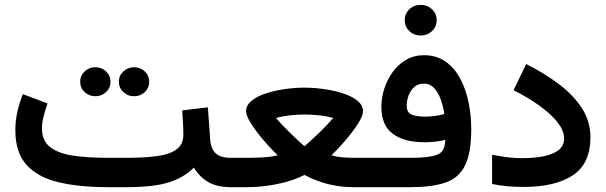

<svg xmlns="http://www.w3.org/2000/svg" viewBox="-20 -775 2508 795"><path d="M472.2 -436.5Q472.2 -461.9 490.7 -479.2Q509.3 -496.6 535.2 -496.6Q561.5 -496.6 579.6 -479.2Q597.7 -461.9 597.7 -436.5Q597.7 -411.1 579.6 -393.8Q561.5 -376.5 535.2 -376.5Q509.3 -376.5 490.7 -393.8Q472.2 -411.1 472.2 -436.5ZM312 -436.5Q312 -461.9 330.3 -479.2Q348.6 -496.6 375 -496.6Q400.9 -496.6 419.2 -479.2Q437.5 -461.9 437.5 -436.5Q437.5 -411.1 419.2 -393.8Q400.9 -376.5 375 -376.5Q348.6 -376.5 330.3 -393.8Q312 -411.1 312 -436.5ZM734.4 -317.9 840.8 -330.6 850.1 -200.7Q852.5 -160.2 872.3 -140.9Q892.1 -121.6 935.1 -121.6H946.8V0H935.1Q879.4 0 843 -20.8Q806.6 -41.5 782.7 -81.1Q739.7 -38.1 676 -19Q612.3 0 506.8 0H425.3Q309.1 0 223.1 -20.3Q137.2 -40.5 90.3 -91.8Q43.5 -143.1 43.5 -235.4Q43.5 -275.4 52.2 -313.5Q61 -351.6 74.7 -385.3L176.8 -346.7Q168.9 -324.2 161.4 -296.4Q153.8 -268.6 153.8 -242.7Q154.3 -190.9 188.7 -165Q223.1 -139.2 284.2 -130.4Q345.2 -121.6 425.3 -121.6H506.8Q580.1 -121.6 632.1 -128.9Q684.1 -136.2 711.7 -157Q739.3 -177.7 739.3 -217.8Q739.3 -240.7 737.5 -268.1Q735.8 -295.4 734.4 -317.9Z M1240.7 -412.1Q1278.8 -412.1 1321 -406.2Q1363.3 -400.4 1400.1 -388.4Q1437 -376.5 1460 -357.9Q1482.9 -339.4 1482.9 -314.5Q1482.9 -298.8 1469.5 -274.9Q1456.1 -251 1435.3 -224.4Q1414.6 -197.8 1392.3 -173.3Q1370.1 -148.9 1352.1 -131.8Q1377.4 -125 1400.4 -123.3Q1423.3 -121.6 1442.9 -121.6H1519V0H1443.4Q1335 0 1240.7 -50.8Q1209 -34.2 1168 -22.7Q1127 -11.2 1084.2 -5.6Q1041.5 0 1004.4 0H927.2V-121.6H1004.9Q1018.1 -121.6 1040.8 -122.1Q1063.5 -122.6 1087.6 -124.8Q1111.8 -127 1129.9 -131.8Q1112.3 -148.9 1089.8 -173.3Q1067.4 -197.8 1046.6 -224.6Q1025.9 -251.5 1012.5 -275.4Q999 -299.3 999 -314.5Q999 -339.4 1022 -357.9Q1044.9 -376.5 1081.5 -388.4Q1118.2 -400.4 1160.2 -406.2Q1202.1 -412.1 1240.7 -412.1ZM1241.2 -300.8Q1217.8 -300.8 1186 -297.9Q1154.3 -294.9 1122.6 -286.6Q1147 -258.3 1174.6 -231.2Q1202.1 -204.1 1221.4 -186.8Q1240.7 -169.4 1240.7 -169.4Q1240.7 -169.4 1260.3 -186.8Q1279.8 -204.1 1307.6 -231.2Q1335.4 -258.3 1359.9 -286.6Q1328.6 -294.9 1296.6 -297.9Q1264.6 -300.8 1241.2 -300.8Z M1655.8 -691.4Q1655.8 -718.3 1675 -736.6Q1694.3 -754.9 1722.2 -754.9Q1749.5 -754.9 1768.8 -736.6Q1788.1 -718.3 1788.1 -691.4Q1788.1 -664.6 1768.8 -646.2Q1749.5 -627.9 1722.2 -627.9Q1694.3 -627.9 1675 -646.2Q1655.8 -664.6 1655.8 -691.4ZM1685.1 -121.6Q1754.9 -121.6 1789.1 -133.8Q1823.2 -146 1823.7 -195.8Q1783.2 -186 1738.3 -186Q1653.3 -186 1606.2 -221.2Q1559.1 -256.3 1559.1 -332.5Q1559.1 -370.1 1571.3 -408Q1583.5 -445.8 1606.2 -477.1Q1628.9 -508.3 1661.6 -527.3Q1694.3 -546.4 1735.4 -546.4Q1787.1 -546.4 1824.2 -520.5Q1861.3 -494.6 1885 -450.7Q1908.7 -406.7 1919.9 -352.3Q1931.2 -297.9 1931.2 -240.7Q1931.2 -140.6 1905 -88.9Q1878.9 -37.1 1823.5 -18.6Q1768.1 0 1679.2 0H1499.5V-121.6ZM1739.7 -292Q1778.3 -292 1819.8 -302.7Q1815.9 -330.6 1806.2 -359.6Q1796.4 -388.7 1779.1 -408.7Q1761.7 -428.7 1734.4 -428.7Q1710.4 -428.7 1694.8 -414.3Q1679.2 -399.9 1671.6 -378.9Q1664.1 -357.9 1664.1 -337.4Q1664.1 -309.1 1684.8 -300.5Q1705.6 -292 1739.7 -292Z M2141.1 -120.1Q2189.9 -120.1 2229.5 -127.7Q2269 -135.3 2292.5 -153.3Q2315.9 -171.4 2315.9 -201.7Q2315.9 -248 2258.3 -301Q2200.7 -354 2106.4 -401.4L2158.7 -509.8Q2233.4 -472.7 2293.7 -427.2Q2354 -381.8 2389.4 -327.1Q2424.8 -272.5 2424.8 -206.1Q2424.8 -98.1 2352.3 -49.6Q2279.8 -1 2148.4 -1Q2111.8 -1 2079.6 -3.9Q2047.4 -6.8 2017.6 -13.2V-134.3Q2085.4 -120.1 2141.1 -120.1Z"/></svg>

Font: Vazirmatn RD UI FD SemiBold
Style: Regular
Weight: 600
Designer: Saber Rastikerdar
Foundry: Saber Rastikerdar
Version: Version 33.003